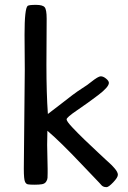

<svg xmlns="http://www.w3.org/2000/svg" viewBox="-20 -758 527 790"><path d="M172 -681 171 -491Q171 -374 177 -289Q196 -303 224 -325Q287 -375 314 -392Q341 -409 354 -420Q384 -444 394.5 -444Q405 -444 416.5 -434.5Q428 -425 428 -417Q428 -400 384.5 -367Q341 -334 297.5 -304.5Q254 -275 254 -267Q254 -259 277.5 -234Q301 -209 327.5 -183.5Q354 -158 382.5 -131.5Q411 -105 413 -103Q415 -101 424.5 -92.5Q434 -84 439 -79Q444 -74 451 -66Q465 -50 465 -39Q465 -28 446 -8Q427 12 418.5 12Q410 12 405 9.5Q400 7 397.5 4Q395 1 388.5 -6Q382 -13 368 -27.5Q354 -42 315 -83Q229 -174 175 -220Q174 -183 174 -162L176 -63Q176 -59 176 -46.5Q176 -34 175.5 -26Q175 -18 169.5 -10Q164 -2 152.5 0Q141 2 122 2Q103 2 95 0.5Q87 -1 83 -10Q78 -20 78 -64L82 -472L81 -615Q81 -724 94 -734Q100 -738 128 -738Q156 -738 164 -728Q172 -718 172 -681Z"/></svg>

Font: Cagliostro
Style: Regular
Weight: 400
Designer: Matthew Desmond
Foundry: Matthew Desmond
Version: Version